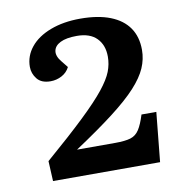

<svg xmlns="http://www.w3.org/2000/svg" viewBox="-60 -893 530 574"><g transform="rotate(-10 204.5 -606.0)"><path d="M201 -789Q169 -789 151 -780Q133 -771 130.5 -755.5Q128 -740 143 -722L159 -702Q151 -686 135 -677.5Q119 -669 101 -669Q73 -669 60 -685.5Q47 -702 47 -722Q47 -755 68.5 -781.5Q90 -808 129.5 -823Q169 -838 220 -838Q274 -838 311 -823.5Q348 -809 367 -781.5Q386 -754 386 -714Q386 -686 374.5 -659.5Q363 -633 336 -603.5Q309 -574 261.5 -537.5Q214 -501 143 -454H259Q289 -454 305.5 -459Q322 -464 332 -479.5Q342 -495 351 -524H396L381 -374H56L53 -435Q127 -499 172.5 -542.5Q218 -586 241.5 -615.5Q265 -645 273.5 -667Q282 -689 282 -712Q282 -747 261.5 -768Q241 -789 201 -789Z"/></g></svg>

Font: Literata 18pt SemiBold
Style: Italic
Weight: 600
Italic angle: -2°
Designer: Latin by Veronika Burian and Jose Scaglione. Greek by Irene Vlachou. Cyrillic by Vera Evstafieva
Foundry: TypeTogether
Version: Version 3.103;gftools[0.9.29]